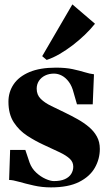

<svg xmlns="http://www.w3.org/2000/svg" viewBox="-20 -820 477 853"><path d="M206.5 12.5Q166.5 12.5 130 4.2Q93.5 -4 65 -12.2Q36.5 -20.5 20.5 -20.5L25 -154H92.5L111.5 -97.5Q121 -71.5 140.8 -53.2Q160.5 -35 182.5 -25.2Q204.5 -15.5 219.5 -15.5Q249 -15.5 268 -24Q287 -32.5 296.2 -47.2Q305.5 -62 305.5 -79.5Q305.5 -100 290.2 -114.5Q275 -129 245.5 -143.2Q216 -157.5 173 -177Q137 -193.5 101 -216.8Q65 -240 41.2 -276.5Q17.5 -313 17.5 -368Q17.5 -411.5 40.8 -445.8Q64 -480 110.8 -499.8Q157.5 -519.5 228.5 -519.5Q272 -519.5 303 -512.8Q334 -506 356.8 -499Q379.5 -492 397.5 -490L392 -356.5H322L307 -408.5Q300 -437 286.2 -455.8Q272.5 -474.5 255.2 -483.8Q238 -493 220 -493Q198 -493 180.5 -484.5Q163 -476 153 -460.8Q143 -445.5 143 -426Q143 -398.5 161 -380.8Q179 -363 207.8 -349.2Q236.5 -335.5 269 -319.5Q298 -305.5 325.5 -290Q353 -274.5 375.2 -255.8Q397.5 -237 410.5 -213.2Q423.5 -189.5 423.5 -158.5Q423.5 -113.5 401.2 -74.5Q379 -35.5 331.2 -11.5Q283.5 12.5 206.5 12.5ZM187 -554 167.5 -570.5 301.5 -800.5 402 -714.5Q382.5 -690 357 -665.5Q331.5 -641 302.8 -619Q274 -597 244.8 -580Q215.5 -563 188 -554Z"/></svg>

Font: Merriweather 144pt Black
Style: Regular
Weight: 900
Version: Version 2.100